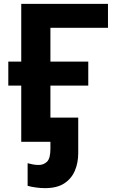

<svg xmlns="http://www.w3.org/2000/svg" viewBox="-20 -734 599 994"><path d="M539 -714V-590H241V-415H437V-291H241V0H90V-291H23V-415H90V-714ZM213 240Q190 240 165 236.5Q140 233 123 228V111Q138 115 151.5 117.5Q165 120 181 120Q206 120 223.5 103Q241 86 241 37V0H231V-125H385V59Q385 109 367.5 150Q350 191 312.5 215.5Q275 240 213 240Z"/></svg>

Font: Noto IKEA Simplified Chinese
Style: Bold
Weight: 700
Designer: Monotype Design Team
Foundry: Monotype Imaging Inc.
Version: Version 1.100